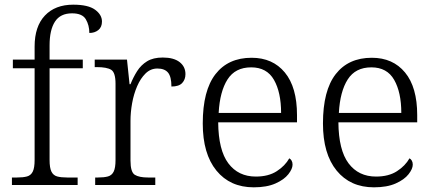

<svg xmlns="http://www.w3.org/2000/svg" viewBox="-20 -791 1856 821"><path d="M31 0V-32H53Q79 -32 95.5 -36.5Q112 -41 120 -57Q128 -73 128 -107V-499H35V-536H128V-592Q128 -678 172 -724.5Q216 -771 293 -771Q357 -771 386.5 -749.5Q416 -728 416 -699Q416 -675 400.5 -662.5Q385 -650 362 -650Q362 -683 347 -708.5Q332 -734 288 -734Q238 -734 215 -698.5Q192 -663 192 -597V-536H334V-499H192V-107Q192 -73 200 -57Q208 -41 224.5 -36.5Q241 -32 267 -32H312V0Z M387 0V-32H399Q425 -32 441.5 -36.5Q458 -41 466 -57Q474 -73 474 -107V-433Q474 -481 455.5 -492.5Q437 -504 394 -504H385V-536H523L534 -431H538Q550 -461 566.5 -487Q583 -513 609 -529Q635 -545 676 -545Q723 -545 748 -525.5Q773 -506 773 -474Q773 -451 759 -436Q745 -421 713 -421Q713 -463 698.5 -480.5Q684 -498 653 -498Q624 -498 602.5 -477Q581 -456 566.5 -422.5Q552 -389 545 -350Q538 -311 538 -274V-104Q538 -55 556.5 -43.5Q575 -32 613 -32H644V0Z M1065 10Q964 10 905.5 -61.5Q847 -133 847 -263Q847 -404 901.5 -474Q956 -544 1056 -544Q1146 -544 1198 -481Q1250 -418 1250 -299V-268H913Q914 -149 956.5 -92.5Q999 -36 1074 -36Q1128 -36 1163.5 -59Q1199 -82 1217 -114Q1223 -111 1227 -104Q1231 -97 1231 -87Q1231 -69 1213 -46Q1195 -23 1158 -6.5Q1121 10 1065 10ZM1182 -308Q1182 -396 1151.5 -449.5Q1121 -503 1054 -503Q986 -503 953 -451.5Q920 -400 915 -308Z M1579 10Q1478 10 1419.5 -61.5Q1361 -133 1361 -263Q1361 -404 1415.5 -474Q1470 -544 1570 -544Q1660 -544 1712 -481Q1764 -418 1764 -299V-268H1427Q1428 -149 1470.5 -92.5Q1513 -36 1588 -36Q1642 -36 1677.5 -59Q1713 -82 1731 -114Q1737 -111 1741 -104Q1745 -97 1745 -87Q1745 -69 1727 -46Q1709 -23 1672 -6.5Q1635 10 1579 10ZM1696 -308Q1696 -396 1665.5 -449.5Q1635 -503 1568 -503Q1500 -503 1467 -451.5Q1434 -400 1429 -308Z"/></svg>

Font: Noto Serif Gurmukhi Light
Style: Regular
Weight: 300
Designer: Vaibhav Singh and the Monotype Design Team
Foundry: Monotype Imaging Inc.
Version: Version 2.004; ttfautohint (v1.8.4.7-5d5b)